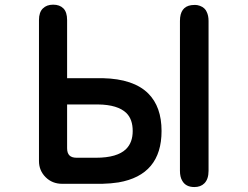

<svg xmlns="http://www.w3.org/2000/svg" viewBox="-20 -753 1040 806"><path d="M658.2 -203.1Q658.2 -18.6 477.5 12.7Q446.3 17.6 409.2 18.6H241.2Q199.2 18.6 171.4 -9.3Q143.6 -37.1 143.6 -77.1V-668.9Q143.6 -701.2 159.7 -717.3Q175.8 -733.4 203.1 -733.4Q230.5 -733.4 246.1 -717.8Q261.7 -702.1 261.7 -668.9V-424.8H411.1Q541 -421.9 602.5 -360.4Q658.2 -304.7 658.2 -203.1ZM783.2 -731.4Q789.1 -732.4 798.8 -732.4Q808.6 -732.4 819.3 -728.5Q830.1 -724.6 837.4 -717.8Q844.7 -710.9 847.7 -703.1Q855.5 -687.5 855.5 -665V-36.1Q855.5 -1 837.9 16.6Q822.3 32.2 795.9 32.2Q759.8 32.2 745.1 5.9Q735.4 -9.8 735.4 -36.1V-665Q735.4 -724.6 783.2 -731.4ZM301.8 -90.8H382.8Q472.7 -90.8 509.8 -127.9Q537.1 -155.3 537.1 -203.1Q537.1 -252 510.7 -278.3Q474.6 -313.5 391.6 -314.5Q326.2 -314.5 261.7 -314.5V-130.9Q261.7 -110.4 271.5 -100.6Q281.2 -90.8 301.8 -90.8Z"/></svg>

Font: FakePearl
Style: SemiBold
Weight: 400
Version: Version 1.2